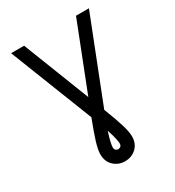

<svg xmlns="http://www.w3.org/2000/svg" viewBox="-217 -828 1087 1190"><g transform="rotate(-30 326.5 -233.0)"><path d="M326.5 233.5Q279.5 233.5 246.5 202.8Q213.5 172 213.5 120Q213.5 89 229.2 36.8Q245 -15.5 280.5 -107.5L48 -700H141L326.5 -225L512.5 -700H605L372.5 -107.5Q409 -14 424.2 37.8Q439.5 89.5 439.5 120Q439.5 172 406.8 202.8Q374 233.5 326.5 233.5ZM326.5 147.5Q336 147.5 343.8 140.8Q351.5 134 351.5 120Q351.5 110 346.2 84.8Q341 59.5 326.5 15.5Q312 59.5 306.8 84.8Q301.5 110 301.5 120Q301.5 134 309.2 140.8Q317 147.5 326.5 147.5Z"/></g></svg>

Font: Undotted
Style: Regular
Weight: 400
Designer: Delve Withrington, Dave Bailey, Thomas Jockin
Foundry: Delve Fonts LLC
Version: Version 4.000